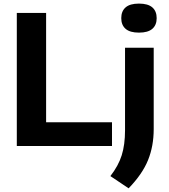

<svg xmlns="http://www.w3.org/2000/svg" viewBox="-20 -812 941 1068"><path d="M73.5 0V-740H236.5V-132H603V0ZM695.5 235.5 594 167.5Q638.5 110.5 657 51.8Q675.5 -7 675.5 -87.5V-546.5H835V-94Q835 0.5 803.5 78.5Q772 156.5 695.5 235.5ZM753 -630.5Q703 -630.5 678.8 -651.5Q654.5 -672.5 654.5 -711Q654.5 -750 678.8 -771Q703 -792 753 -792Q803 -792 827.2 -771Q851.5 -750 851.5 -711Q851.5 -672.5 827.2 -651.5Q803 -630.5 753 -630.5Z"/></svg>

Font: Encode Sans Semi Expanded
Style: Bold
Weight: 700
Width: 6
Designer: Multiple Designers
Foundry: Impallari Type
Version: Version 3.000; ttfautohint (v1.8.3) -l 8 -r 50 -G 200 -x 14 